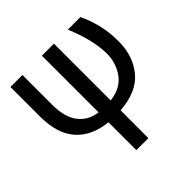

<svg xmlns="http://www.w3.org/2000/svg" viewBox="-194 -694 1091 1091"><g transform="rotate(-45 351.5 -148.0)"><path d="M393.1 -527.8V-72.8L396 -71.8Q482.4 -83 524.4 -141.8Q566.4 -200.7 566.4 -276.9Q564.9 -337.9 548.8 -400.6Q532.7 -463.4 505.4 -528.3H606.4Q631.3 -476.6 647 -414.1Q662.6 -351.6 662.6 -276.9Q662.6 -159.7 597.7 -81.1Q532.7 -2.4 393.1 8.3V231.4H296.4V7.3Q175.8 -4.9 110.1 -78.6Q44.4 -152.3 44.4 -291V-528.3H140.6V-290Q140.6 -189 181.9 -135.5Q223.1 -82 293.5 -72.8L296.4 -73.7V-527.8Z"/></g></svg>

Font: GeogebraSans
Style: Regular
Weight: 400
Designer: Google
Version: Version 1.100140; 2013